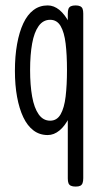

<svg xmlns="http://www.w3.org/2000/svg" viewBox="-20 -486 382 708"><path d="M156 12Q126 12 103.5 -5Q81 -22 66 -53.5Q51 -85 43 -128.5Q35 -172 35 -225Q35 -279 43 -323.5Q51 -368 66 -400Q81 -432 103.5 -449Q126 -466 156 -466Q179 -466 199.5 -449Q220 -432 236 -400.5Q252 -369 261 -325.5Q270 -282 270 -228Q270 -174 261 -130Q252 -86 236 -54Q220 -22 199.5 -5Q179 12 156 12ZM165 -41Q190 -41 203.5 -64.5Q217 -88 222 -130Q227 -172 227 -228Q227 -284 222 -325.5Q217 -367 203.5 -390Q190 -413 165 -413Q139 -413 122.5 -390Q106 -367 98.5 -325.5Q91 -284 91 -228Q91 -172 98.5 -130Q106 -88 122.5 -64.5Q139 -41 165 -41ZM259 202Q248 202 241.5 199Q235 196 232.5 189.5Q230 183 230 172V-435Q230 -447 232.5 -453.5Q235 -460 241.5 -463Q248 -466 259 -466Q269 -466 275.5 -463Q282 -460 284.5 -453.5Q287 -447 287 -436V171Q287 182 284.5 189Q282 196 276 199Q270 202 259 202Z"/></svg>

Font: Fredoka Condensed Light
Style: Regular
Weight: 300
Width: 3
Designer: Ben Nathan
Foundry: Milena B. Brandão, Ben Nathan
Version: Version 2.001